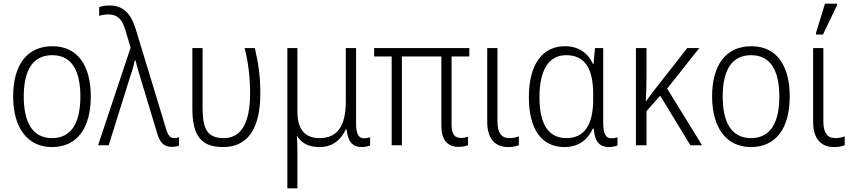

<svg xmlns="http://www.w3.org/2000/svg" viewBox="-20 -795 4665 1051"><path d="M477 -267C477 -436 405 -542 267 -542C129 -542 52 -441 52 -267C52 -96 130 10 264 10C404 10 477 -96 477 -267ZM110 -267C110 -411 160 -493 266 -493C375 -493 420 -404 420 -267C420 -124 372 -39 265 -39C158 -39 110 -125 110 -267Z M921 9C937 9 950 6 960 2V-44C954 -42 944 -39 934 -39C913 -39 900 -51 888 -93L722 -639C693 -729 649 -765 578 -765C555 -765 536 -761 523 -756V-708C535 -712 552 -716 572 -716C620 -716 647 -694 666 -632L695 -534L517 0H575L690 -367C700 -398 712 -434 718 -464H722C729 -433 741 -395 755 -348L838 -73C854 -14 877 9 921 9Z M1201 10C1333 10 1405 -86 1405 -284C1405 -378 1395 -446 1375 -532H1319C1340 -449 1349 -369 1349 -284C1349 -120 1299 -39 1205 -39C1113 -39 1089 -91 1089 -206V-532H1033V-202C1033 -59 1075 10 1201 10Z M1553 236H1608V40C1608 8 1607 -22 1605 -49H1608C1630 -12 1669 10 1728 10C1806 10 1848 -34 1873 -87H1877C1885 -17 1910 10 1962 10C1979 10 1997 5 2006 1V-44C1997 -40 1984 -38 1973 -38C1944 -38 1929 -59 1929 -122V-532H1873V-242C1873 -109 1830 -39 1729 -39C1647 -39 1608 -89 1608 -185V-532H1553Z M2490 9C2514 9 2533 4 2542 0V-47C2533 -43 2520 -40 2504 -40C2468 -40 2452 -61 2452 -113V-486H2549V-532H2028V-486H2124V0H2180V-486H2396V-107C2396 -30 2428 9 2490 9Z M2762 10C2787 10 2805 6 2820 0V-49C2804 -42 2787 -39 2768 -39C2725 -39 2703 -68 2703 -131V-532H2647V-129C2647 -35 2690 10 2762 10Z M3070 10C3151 10 3200 -35 3225 -91H3230C3236 -18 3262 10 3315 10C3332 10 3351 5 3360 1V-44C3351 -40 3338 -38 3327 -38C3298 -38 3282 -59 3282 -122V-532H3237L3229 -445H3226C3198 -506 3146 -542 3072 -542C2952 -542 2875 -446 2875 -263C2875 -84 2947 10 3070 10ZM3080 -39C2983 -39 2933 -114 2933 -263C2933 -410 2983 -493 3079 -493C3181 -493 3227 -420 3227 -281V-251C3227 -110 3178 -39 3080 -39Z M3808 -532H3742L3558 -297C3543 -278 3531 -261 3516 -240H3515C3517 -283 3519 -332 3519 -383V-532H3461V0H3519V-187L3594 -271L3759 0H3823L3632 -310Z M4303 -267C4303 -436 4231 -542 4093 -542C3955 -542 3878 -441 3878 -267C3878 -96 3956 10 4090 10C4230 10 4303 -96 4303 -267ZM3936 -267C3936 -411 3986 -493 4092 -493C4201 -493 4246 -404 4246 -267C4246 -124 4198 -39 4091 -39C3984 -39 3936 -125 3936 -267Z M4447 -606H4485L4562 -767V-775H4496L4447 -616ZM4546 10C4571 10 4589 6 4604 0V-49C4588 -42 4571 -39 4552 -39C4509 -39 4487 -68 4487 -131V-532H4431V-129C4431 -35 4474 10 4546 10Z"/></svg>

Font: Noto Sans SemiCondensed Light
Style: Regular
Weight: 300
Width: 4
Designer: Monotype Design Team
Foundry: Monotype Imaging Inc.
Version: Version 2.013